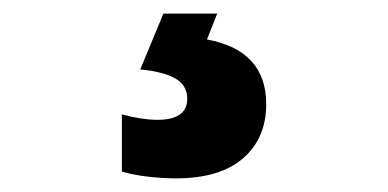

<svg xmlns="http://www.w3.org/2000/svg" viewBox="-20 -22 570 282"><path d="M238 240Q219 240 197.5 237.5Q176 235 159 230V146Q189 154 211 154Q255 154 255 123Q255 103 237 93Q219 83 186 80L220 -2H299L284 36Q371 52 371 131Q371 181 337 210.5Q303 240 238 240Z"/></svg>

Font: Noto Sans Mono Condensed Black
Style: Regular
Weight: 900
Width: 3
Designer: Monotype Design Team
Foundry: Monotype Imaging Inc.
Version: Version 2.014